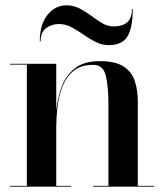

<svg xmlns="http://www.w3.org/2000/svg" viewBox="-20 -699 615 719"><path d="M200 -609Q173.8 -609 152.9 -593.8Q132 -578.5 132 -544H129Q129 -607.8 157.9 -643.4Q186.8 -679 228 -679Q255.8 -679 278.7 -667.1Q301.6 -655.1 322.2 -639.5Q342.9 -623.9 363.2 -611.9Q383.5 -600 406 -600Q438 -600 456 -615.2Q474 -630.5 474 -665H477Q477 -593.8 456.9 -561.9Q436.8 -530 388 -530Q361.4 -530 338 -541.9Q314.6 -553.9 292.5 -569.5Q270.4 -585.1 247.8 -597.1Q225.1 -609 200 -609ZM18 -3H80.6V-457H18V-460H190.6V-283.9Q194.8 -328.1 209.7 -371Q224.6 -413.9 258.7 -441.9Q292.8 -470 354 -470Q411.5 -470 442.2 -450.4Q472.9 -430.8 484.4 -396.6Q496 -362.5 496 -319V-3H557.6V0H329V-3H386V-312Q386 -375 376.2 -415.6Q366.5 -456.2 328.8 -456.2Q282.4 -456.2 254.8 -433Q227.1 -409.8 213.3 -373.5Q199.5 -337.2 195.1 -297.1Q190.6 -256.9 190.6 -223V-3H246.6V0H18Z"/></svg>

Font: Bodoni* 72 Medium
Style: Regular
Weight: 500
Version: Version 1.002; ttfautohint (v0.97) -l 8 -r 50 -G 200 -x 14 -